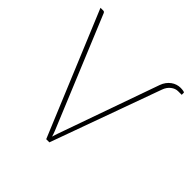

<svg xmlns="http://www.w3.org/2000/svg" viewBox="-179 -866 1028 1028"><g transform="rotate(45 335.0 -352.0)"><path d="M534.5 -634.5Q540.5 -651.5 550.2 -664.5Q560 -677.5 572 -686.2Q584 -695 597.5 -699.2Q611 -703.5 624.5 -703.5Q629.5 -703.5 635 -703Q640.5 -702.5 645 -701.8Q649.5 -701 652.2 -699.8Q655 -698.5 655 -696.5V-681H628Q607 -681 588.2 -666.2Q569.5 -651.5 560.5 -626L334 0H310L18 -703H39.5Q47 -703 50.5 -694.5L311 -65Q314 -57 317 -49Q320 -41 322.5 -32Q325 -41 327.5 -49Q330 -57 333 -65Z"/></g></svg>

Font: Lato 2
Style: Regular
Weight: 200
Designer: Lukasz Dziedzic with Adam Twardoch and Botio Nikoltchev
Foundry: tyPoland Lukasz Dziedzic
Version: Version 2.015; 2015-08-06; http://www.latofonts.com/